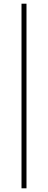

<svg xmlns="http://www.w3.org/2000/svg" viewBox="-20 -755 260 1040"><path d="M96.5 265V-735H123.5V265Z"/></svg>

Font: Newsreader 16pt ExtraLight
Style: Regular
Weight: 275
Designer: Hugues Gentile
Foundry: Production Type
Version: Version 1.003; ttfautohint (v1.8.3)